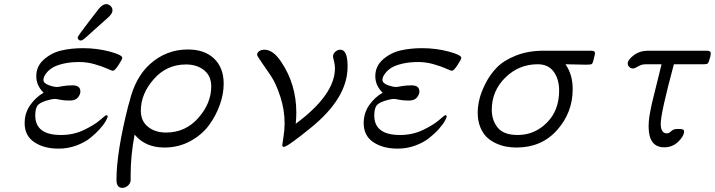

<svg xmlns="http://www.w3.org/2000/svg" viewBox="-20 -701 3426 920"><path d="M98.1 -110.8Q98.1 -159.7 125 -197.8Q151.9 -235.8 189 -256.8Q153.8 -291 153.8 -335.9Q153.8 -383.8 190.4 -416Q227.1 -448.2 274.4 -459.2Q321.8 -470.2 377.9 -470.2Q443.8 -470.2 504.9 -454.1Q565.9 -438 565.9 -423.8Q565.9 -417 547.9 -389.4Q529.8 -361.8 521 -361.8Q516.1 -361.8 493.2 -372.3Q470.2 -382.8 433.6 -393.3Q397 -403.8 359.9 -403.8Q316.9 -403.8 283.9 -396Q251 -388.2 233.4 -377.7Q215.8 -367.2 204.8 -354Q193.8 -340.8 190.9 -332.5Q188 -324.2 188 -318.8Q188 -302.7 212.4 -293.5Q236.8 -284.2 253.9 -284.2Q258.8 -284.2 279.3 -288.1Q299.8 -292 328.1 -292Q365.2 -292 365.2 -262.2Q365.2 -249 353.5 -234.1Q341.8 -219.2 314 -219.2Q287.1 -219.2 268.1 -223.1Q249 -227.1 244.1 -227.1Q234.4 -227.1 217.8 -223.1Q177.7 -213.4 163.3 -199.2Q148.9 -185.1 148.9 -147.9Q148.9 -53.7 272.9 -54.2Q332 -54.2 382.1 -78.1Q432.1 -102.1 459 -125.5Q485.8 -148.9 488.8 -148.9Q495.6 -148.9 496.1 -143.1Q496.1 -138.2 487.1 -121.6Q478 -105 458 -82.5Q438 -60.1 411.4 -39.1Q384.8 -18.1 345 -3.4Q305.2 11.2 261.2 11.2Q190.4 11.2 144.3 -19.8Q98.1 -50.8 98.1 -110.8ZM352.1 -521Q352.1 -527.8 411.1 -604Q435.1 -634.8 450.2 -654.8Q470.2 -680.7 487.8 -681.2Q500 -681.2 509.5 -672.6Q519 -664.1 519 -650.9Q519 -635.7 497.1 -616.2Q471.2 -593.3 435.1 -561Q390.1 -520 381.6 -513.4Q373 -506.8 366.2 -506.8Q360.4 -506.8 356.2 -511.5Q352.1 -516.1 352.1 -521Z M538.1 160.2Q538.1 28.3 594.7 -194.8Q598.6 -207 600.1 -212.9Q627.9 -330.1 698.7 -394Q776.9 -463.9 879.9 -463.9Q960.9 -463.9 1006.3 -419.9Q1051.8 -376 1051.8 -299.8Q1051.8 -251 1033.4 -199Q1015.1 -147 981 -100.6Q946.8 -54.2 890.9 -24.2Q835 5.9 767.1 5.9Q676.3 5.9 625 -56.2Q606 43.9 606 136.2V165Q604 179.2 592 189.2Q580.1 199.2 565.9 199.2Q538.1 199.2 538.1 160.2ZM654.8 -170.9Q654.8 -121.1 689 -93.5Q723.1 -65.9 775.9 -65.9Q868.7 -65.9 930.4 -136Q992.2 -206.1 992.2 -287.1Q992.2 -336.9 958 -364.5Q923.8 -392.1 871.1 -392.1Q778.3 -392.1 716.6 -321.5Q654.8 -251 654.8 -170.9Z M1211.9 -439Q1211.9 -448.7 1221.9 -455.8Q1231.9 -462.9 1246.6 -462.9Q1289.6 -462.9 1328.6 -402.8Q1399.4 -296.9 1399.9 -162.1Q1399.9 -135.3 1397 -107.9Q1585 -247.1 1585 -374Q1585 -391.1 1580.3 -408.4Q1575.7 -425.8 1575.7 -430.2Q1575.7 -443.4 1586.7 -453.1Q1597.7 -462.9 1610.8 -462.9Q1646 -462.9 1645.5 -380.9Q1645.5 -231.9 1470.7 -89.8Q1356.9 2.9 1339.8 2.9Q1333 2.9 1332.5 -5.9Q1332.5 -8.8 1338.1 -43.5Q1343.8 -78.1 1343.8 -108.9Q1343.8 -174.8 1323.2 -237.8Q1302.7 -300.8 1277.8 -337.9Q1252.9 -375 1232.4 -404.1Q1211.9 -433.1 1211.9 -439Z M1722.7 -110.8Q1722.7 -159.7 1749.5 -197.8Q1776.4 -235.8 1813.5 -256.8Q1778.3 -291 1778.3 -335.9Q1778.3 -383.8 1814.9 -416Q1851.6 -448.2 1898.9 -459.2Q1946.3 -470.2 2002.4 -470.2Q2068.4 -470.2 2129.4 -454.1Q2190.4 -438 2190.4 -423.8Q2190.4 -417 2172.4 -389.4Q2154.3 -361.8 2145.5 -361.8Q2140.6 -361.8 2117.7 -372.3Q2094.7 -382.8 2058.1 -393.3Q2021.5 -403.8 1984.4 -403.8Q1941.4 -403.8 1908.4 -396Q1875.5 -388.2 1857.9 -377.7Q1840.3 -367.2 1829.3 -354Q1818.4 -340.8 1815.4 -332.5Q1812.5 -324.2 1812.5 -318.8Q1812.5 -302.7 1836.9 -293.5Q1861.3 -284.2 1878.4 -284.2Q1883.3 -284.2 1903.8 -288.1Q1924.3 -292 1952.6 -292Q1989.7 -292 1989.7 -262.2Q1989.7 -249 1978 -234.1Q1966.3 -219.2 1938.5 -219.2Q1911.6 -219.2 1892.6 -223.1Q1873.5 -227.1 1868.7 -227.1Q1858.9 -227.1 1842.3 -223.1Q1802.2 -213.4 1787.8 -199.2Q1773.4 -185.1 1773.4 -147.9Q1773.4 -53.7 1897.5 -54.2Q1956.5 -54.2 2006.6 -78.1Q2056.6 -102.1 2083.5 -125.5Q2110.4 -148.9 2113.3 -148.9Q2120.1 -148.9 2120.6 -143.1Q2120.6 -138.2 2111.6 -121.6Q2102.5 -105 2082.5 -82.5Q2062.5 -60.1 2035.9 -39.1Q2009.3 -18.1 1969.5 -3.4Q1929.7 11.2 1885.7 11.2Q1814.9 11.2 1768.8 -19.8Q1722.7 -50.8 1722.7 -110.8Z M2269 -161.1Q2269 -189 2276.6 -222.9Q2284.2 -256.8 2305.7 -299.8Q2327.1 -342.8 2360.1 -377Q2393.1 -411.1 2451.7 -434.6Q2510.3 -458 2584.5 -458H2813.5Q2831.5 -458 2831.1 -445.8Q2831.1 -440.9 2822.3 -407.2Q2819.3 -396 2814.2 -393.6Q2809.1 -391.1 2786.1 -391.1Q2785.2 -391.1 2689.5 -393.1Q2724.6 -343.3 2724.1 -272.9Q2724.1 -162.1 2649.7 -78.1Q2575.2 5.9 2455.1 5.9Q2430.2 5.9 2405.8 1.5Q2381.3 -2.9 2356.2 -14.4Q2331.1 -25.9 2312.3 -43.9Q2293.5 -62 2281.2 -92Q2269 -122.1 2269 -161.1ZM2336.4 -174.8Q2336.4 -125 2364.7 -89.6Q2393.1 -54.2 2460.4 -54.2Q2541.5 -54.2 2600.3 -113Q2659.2 -171.9 2659.2 -267.1Q2659.2 -321.3 2633.3 -357.2Q2607.4 -393.1 2556.2 -393.1Q2466.3 -393.1 2401.4 -329.3Q2336.4 -265.6 2336.4 -174.8Z M2987.8 -397Q2987.8 -414.1 3016.4 -436Q3044.9 -458 3085.9 -458H3365.7Q3385.7 -458 3385.7 -445.8Q3385.7 -431.6 3376 -404.8Q3373 -397 3367.9 -395Q3362.8 -393.1 3348.1 -393.1H3209Q3146 -159.2 3146 -107.9Q3146 -62 3175.8 -62Q3185.5 -62 3196.3 -72.5Q3207 -83 3225.1 -83H3236.8Q3257.8 -83 3257.8 -71.8Q3257.8 -48.8 3230 -22Q3202.1 4.9 3163.1 4.9Q3087.9 4.9 3087.9 -95.2Q3087.9 -106.4 3088.9 -118.7Q3089.8 -130.9 3091.3 -141.4Q3092.8 -151.9 3096.4 -169.9Q3100.1 -188 3102.5 -200Q3105 -211.9 3111.6 -238Q3118.2 -264.2 3122.1 -280Q3126 -295.9 3135 -332.5Q3144 -369.1 3149.9 -393.1H3073.7Q3054.7 -393.1 3038.3 -383.1Q3022 -373 3013.2 -373Q3002 -373 2994.9 -380.6Q2987.8 -388.2 2987.8 -397Z"/></svg>

Font: CMU Concrete
Style: Italic
Weight: 500
Italic angle: -14.04°
Version: Version 0.7.0